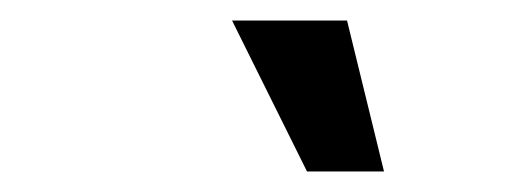

<svg xmlns="http://www.w3.org/2000/svg" viewBox="-20 -747 494 187"><path d="M279 -580H354L318 -727H206Z"/></svg>

Font: Uncut Sans Medium
Style: Italic
Weight: 500
Italic angle: -10°
Designer: Kasper Nordkvist
Foundry: Uncut Type
Version: Version 1.111;FEAKit 1.0